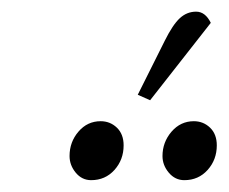

<svg xmlns="http://www.w3.org/2000/svg" viewBox="-20 -823 388 326"><path d="M98.1 -558.1Q98.1 -582 113.3 -599.6Q128.4 -617.2 150.9 -617.2Q167 -617.2 178.5 -606.2Q189.9 -595.2 189.9 -576.2Q189.9 -551.8 174.3 -534.4Q158.7 -517.1 134.8 -517.1Q119.1 -517.1 108.6 -529.8Q98.1 -542.5 98.1 -558.1ZM213.9 -662.1 259.8 -753.9Q273.4 -781.2 285.4 -792.2Q297.4 -803.2 313 -803.2Q328.6 -803.2 337.9 -784.2L234.9 -652.8ZM255.9 -558.1Q255.9 -581.5 271.2 -599.4Q286.6 -617.2 309.1 -617.2Q325.2 -617.2 336.7 -606.2Q348.1 -595.2 348.1 -576.2Q348.1 -551.8 332.5 -534.4Q316.9 -517.1 293 -517.1Q277.3 -517.1 266.6 -529.8Q255.9 -542.5 255.9 -558.1Z"/></svg>

Font: Dihjauti
Style: Italic
Weight: 400
Italic angle: -9°
Designer: T. Christopher White
Version: Version 3.0.0